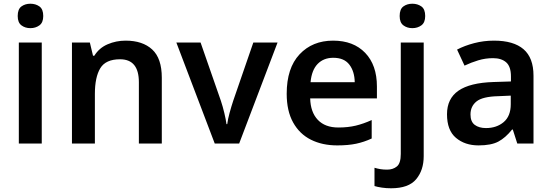

<svg xmlns="http://www.w3.org/2000/svg" viewBox="-20 -770 2960 1030"><path d="M143 -750Q171 -750 191.5 -735.5Q212 -721 212 -684Q212 -649 191.5 -634Q171 -619 143 -619Q115 -619 95 -634Q75 -649 75 -684Q75 -721 95 -735.5Q115 -750 143 -750ZM204 -542V0H81V-542Z M654 -552Q745 -552 796.5 -504.5Q848 -457 848 -353V0H725V-329Q725 -452 624 -452Q547 -452 518 -404Q489 -356 489 -266V0H366V-542H462L479 -471H486Q512 -513 557.5 -532.5Q603 -552 654 -552Z M1132 0 926 -542H1056L1165 -229Q1175 -199 1183.5 -163.5Q1192 -128 1195 -104H1199Q1202 -129 1211.5 -164Q1221 -199 1231 -229L1339 -542H1469L1263 0Z M1767 -552Q1876 -552 1939 -486.5Q2002 -421 2002 -306V-242H1644Q1646 -168 1685 -127Q1724 -86 1795 -86Q1847 -86 1888.5 -96Q1930 -106 1974 -126V-27Q1933 -8 1890.5 1Q1848 10 1789 10Q1709 10 1648 -20.5Q1587 -51 1552.5 -113Q1518 -175 1518 -267Q1518 -405 1587 -478.5Q1656 -552 1767 -552ZM1768 -460Q1716 -460 1684 -427Q1652 -394 1646 -329H1883Q1882 -387 1854 -423.5Q1826 -460 1768 -460Z M2124 -684Q2124 -721 2144 -735.5Q2164 -750 2192 -750Q2220 -750 2240.5 -735.5Q2261 -721 2261 -684Q2261 -649 2240.5 -634Q2220 -619 2192 -619Q2164 -619 2144 -634Q2124 -649 2124 -684ZM2078 240Q2052 240 2028.5 236.5Q2005 233 1989 228V130Q2006 135 2021.5 137.5Q2037 140 2057 140Q2088 140 2109 123Q2130 106 2130 56V-542H2253V68Q2253 143 2212.5 191.5Q2172 240 2078 240Z M2630 -552Q2735 -552 2788.5 -506Q2842 -460 2842 -364V0H2755L2731 -75H2727Q2692 -31 2653.5 -10.5Q2615 10 2547 10Q2474 10 2426 -30.5Q2378 -71 2378 -157Q2378 -241 2439.5 -283.5Q2501 -326 2627 -330L2721 -333V-360Q2721 -413 2695.5 -435.5Q2670 -458 2625 -458Q2584 -458 2546 -446.5Q2508 -435 2472 -418L2432 -504Q2472 -525 2523.5 -538.5Q2575 -552 2630 -552ZM2653 -254Q2569 -252 2536.5 -226Q2504 -200 2504 -156Q2504 -117 2527 -100Q2550 -83 2587 -83Q2644 -83 2682 -115Q2720 -147 2720 -211V-257Z"/></svg>

Font: Noto Sans New Tai Lue Semibold
Style: Regular
Weight: 400
Designer: Monotype Design Team
Foundry: Monotype Imaging Inc.
Version: Version 2.004; ttfautohint (v1.8.4.7-5d5b)